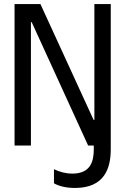

<svg xmlns="http://www.w3.org/2000/svg" viewBox="-20 -720 620 950"><path d="M447 -127H443L180 -700H52V0H133V-610H137L416 0H444V19C444 77 429 139 338 139C304 139 273 130 247 117V187C270 200 304 210 351 210C498 210 528 111 528 19V-700H447Z"/></svg>

Font: CommitMono-dimboump
Style: Regular
Weight: 400
Monospace: yes
Designer: Eigil Nikolajsen
Foundry: Eigil Nikolajsen
Version: Version 1.143